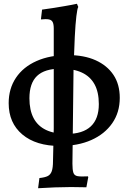

<svg xmlns="http://www.w3.org/2000/svg" viewBox="-20 -762 680 1018"><path d="M298 12Q171 12 98.5 -49Q26 -110 26 -215Q26 -292 64.5 -349.5Q103 -407 174 -438.5Q245 -470 340 -470Q426 -470 487 -442.5Q548 -415 581.5 -365Q615 -315 615 -243Q615 -166 575 -108.5Q535 -51 464 -19.5Q393 12 298 12ZM335 -52Q419 -52 461.5 -92Q504 -132 504 -210Q504 -274 481 -315.5Q458 -357 413.5 -377.5Q369 -398 302 -398Q217 -398 176.5 -359.5Q136 -321 136 -241Q136 -178 158 -136Q180 -94 224 -73Q268 -52 335 -52ZM182 236 189 182Q218 179 233 171.5Q248 164 254.5 145.5Q261 127 261 92L265 -81V-611Q265 -633 259.5 -644.5Q254 -656 239.5 -659Q225 -662 197 -659L203 -711Q229 -714 261.5 -719.5Q294 -725 327.5 -730.5Q361 -736 388 -742L395 -725Q390 -718 385 -677Q380 -636 376.5 -566.5Q373 -497 370 -403L364 106Q364 138 369 153.5Q374 169 391.5 172Q409 175 446 173L448 177L438 231Q423 231 406 230.5Q389 230 373 230Q357 230 344 230Q313 230 270.5 231.5Q228 233 182 236Z"/></svg>

Font: Alegreya SemiBold
Style: Regular
Weight: 600
Designer: Juan Pablo del Peral
Foundry: Huerta Tipografica
Version: Version 2.009